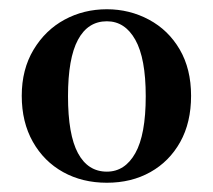

<svg xmlns="http://www.w3.org/2000/svg" viewBox="-20 -858 460 415"><path d="M211 -463Q158 -463 116.5 -486Q75 -509 51 -551.5Q27 -594 27 -651Q27 -708 52.5 -750.5Q78 -793 119.5 -815.5Q161 -838 211 -838Q260 -838 302 -815.5Q344 -793 368.5 -751Q393 -709 393 -651Q393 -593 369.5 -551Q346 -509 305 -486Q264 -463 211 -463ZM211 -487Q250 -487 272.5 -527Q295 -567 295 -650Q295 -732 272.5 -772Q250 -812 211 -812Q170 -812 148.5 -772Q127 -732 127 -650Q127 -567 148.5 -527Q170 -487 211 -487Z"/></svg>

Font: Noto Serif SC ExtraLight ExtraBold
Style: Regular
Weight: 800
Version: Version 2.002-H1;hotconv 1.1.0;makeotfexe 2.6.0